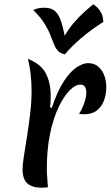

<svg xmlns="http://www.w3.org/2000/svg" viewBox="-20 -872 515 894"><path d="M221 -370Q247 -447 276.5 -492.5Q306 -538 336 -558Q366 -578 390 -578Q419 -578 437.5 -562Q456 -546 465.5 -520.5Q475 -495 475 -466Q475 -434 464.5 -405Q454 -376 431.5 -358Q409 -340 373 -340Q367 -340 361 -340.5Q355 -341 348 -342Q360 -359 371 -388.5Q382 -418 382 -442Q382 -458 375.5 -468Q369 -478 353 -478Q331 -478 304.5 -451.5Q278 -425 253.5 -374.5Q229 -324 213.5 -251Q198 -178 198 -85Q198 -65 200 -44Q202 -23 203 0Q193 1 186 1.5Q179 2 173 2Q130 2 107.5 -18Q85 -38 85 -84Q85 -106 91.5 -146.5Q98 -187 106 -238Q114 -289 120.5 -343.5Q127 -398 127 -448Q127 -487 123 -525Q119 -563 110 -598Q172 -573 194 -529Q216 -485 216 -427Q216 -417 215.5 -402.5Q215 -388 213 -372ZM414 -852Q421 -848 431.5 -838.5Q442 -829 451 -812.5Q460 -796 461 -770Q403 -733 358.5 -695Q314 -657 282 -619Q261 -623 250 -635Q239 -647 231.5 -666Q224 -685 214 -710Q204 -735 186 -764Q168 -793 135 -825Q145 -830 156.5 -833Q168 -836 187 -836Q217 -836 235.5 -821Q254 -806 266.5 -766Q279 -726 290 -652L269 -685Q285 -714 303.5 -740Q322 -766 348.5 -793Q375 -820 414 -852Z"/></svg>

Font: Merienda
Style: Regular
Weight: 400
Designer: Eduardo Rodriguez Tunni
Foundry: Eduardo Rodriguez Tunni
Version: Version 2.001